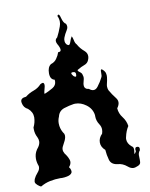

<svg xmlns="http://www.w3.org/2000/svg" viewBox="-97 -981 820 1049"><g transform="rotate(-10 312.5 -456.0)"><path d="M27.3 -12.7Q16.6 -21.5 14.6 -30.3Q14.6 -33.2 14.6 -36.1Q15.6 -42 17.6 -47.9Q24.4 -63.5 39.1 -80.1Q51.8 -94.2 51.8 -109.9Q51.8 -112.8 50.8 -115.7Q43 -136.2 43 -155.8Q43 -162.1 43.9 -168.5Q46.9 -193.8 66.4 -216.3Q77.1 -231.9 77.1 -247.1Q77.1 -258.8 71.3 -270.5Q59.6 -292.5 59.6 -316.4Q59.6 -321.3 59.6 -326.2Q72.3 -351.1 73.2 -380.4Q73.2 -410.2 47.9 -431.6Q24.4 -442.4 19.5 -469.2Q18.6 -473.1 18.6 -476.6Q18.6 -497.1 48.8 -499Q69.3 -515.6 94.7 -524.4Q120.1 -533.2 137.7 -552.7Q145.5 -557.1 150.4 -557.6Q154.3 -558.1 156.2 -555.7Q163.1 -548.3 156.2 -525.9Q149.4 -503.4 151.4 -496.6Q172.9 -504.9 198.2 -519.5Q219.7 -532.2 219.7 -555.2Q219.7 -559.1 218.8 -563.5Q194.3 -568.8 194.3 -603.5Q194.3 -637.7 213.9 -650.9Q235.4 -657.7 246.1 -673.8Q257.8 -689.9 263.7 -708Q272.5 -708 275.4 -710.4Q279.3 -713.4 279.3 -719.2Q279.3 -731.9 266.6 -752.9Q261.7 -762.2 261.7 -770Q261.7 -781.2 272.5 -788.6Q286.1 -814.5 296.9 -844.7Q301.8 -857.9 301.8 -871.1Q301.8 -887.7 293.9 -903.8Q297.9 -910.2 300.8 -910.2Q306.6 -910.2 311.5 -890.6Q319.3 -859.9 333 -853.5Q336.9 -845.7 336.9 -837.9Q336.9 -827.6 330.1 -817.4Q318.4 -799.3 311.5 -781.2Q307.6 -771.5 308.6 -761.7Q308.6 -752 316.4 -742.2Q331.1 -728 337.9 -749.5Q344.7 -770.5 351.6 -780.8Q355.5 -775.9 359.4 -758.3Q362.3 -741.2 371.1 -732.4Q383.8 -708.5 407.2 -689Q421.9 -676.3 421.9 -658.2Q421.9 -648.4 417 -637.2Q410.2 -620.1 391.6 -613.8Q373 -606.9 358.4 -597.7Q343.8 -592.8 359.4 -582Q374 -571.8 374 -562.5Q377 -555.7 377 -548.3Q377 -540 374 -530.8Q368.2 -513.2 370.1 -500Q371.1 -492.7 377 -487.8Q381.8 -482.9 394.5 -481.4Q407.2 -470.7 418.9 -470.7Q431.6 -470.7 442.4 -484.4Q461.9 -509.8 471.7 -530.8Q476.6 -538.6 475.6 -554.7Q474.6 -570.8 478.5 -574.2Q480.5 -575.7 483.4 -573.7Q487.3 -571.3 494.1 -563.5Q501 -555.2 502 -546.4Q503.9 -537.1 502.9 -527.8Q501 -510.3 496.1 -491.7Q494.1 -484.4 494.1 -477.1Q494.1 -466.8 498 -456.5Q512.7 -430.2 532.2 -405.8Q541 -394.5 541 -381.8Q541 -367.2 528.3 -350.1Q530.3 -320.8 548.8 -297.4Q567.4 -273.4 571.3 -244.6Q555.7 -220.7 548.8 -188Q546.9 -181.6 546.9 -175.8Q546.9 -150.9 570.3 -131.8Q580.1 -127 580.1 -112.3Q580.1 -106.9 579.1 -100.6Q574.2 -75.7 587.9 -101.1Q583 -124 598.6 -124Q611.3 -124 611.3 -111.8Q611.3 -107.9 610.4 -103Q603.5 -95.2 601.6 -86.4Q599.6 -78.1 600.6 -69.3Q601.6 -52.7 600.6 -38.6Q599.6 -23.9 577.1 -17.6Q568.4 -13.7 560.5 -13.7Q544.9 -13.7 529.3 -27.3Q504.9 -47.9 477.5 -49.3Q442.4 -53.7 434.6 -81.5Q426.8 -109.4 424.8 -137.7Q402.3 -157.2 402.3 -182.6Q402.3 -207.5 422.9 -228Q426.8 -239.7 426.8 -250.5Q426.8 -266.6 417 -281.2Q402.3 -303.2 402.3 -327.6Q402.3 -331.1 402.3 -334.5Q397.5 -371.1 366.2 -394Q337.9 -415 306.6 -415Q302.7 -415 298.8 -414.6Q273.4 -411.1 243.2 -401.4Q213.9 -391.1 207 -360.8Q199.2 -343.3 199.2 -324.7Q199.2 -317.4 200.2 -310.1Q204.1 -284.2 219.7 -262.7Q222.7 -252.9 220.7 -244.1Q218.8 -234.9 214.8 -226.1Q206.1 -210.4 198.2 -193.8Q195.3 -187 195.3 -179.7Q195.3 -168.9 202.1 -157.2Q216.8 -138.7 223.6 -119.1Q225.6 -113.3 225.6 -107.4Q225.6 -93.3 212.9 -79.1Q220.7 -69.3 221.7 -61.5Q223.6 -53.7 221.7 -48.3Q215.8 -35.2 193.4 -30.8Q178.7 -27.8 166 -27.8Q160.2 -27.8 155.3 -28.3Q127 -28.3 98.6 -22.5Q70.3 -16.6 45.9 -2Q40 -2.4 36.1 -6.3Q31.2 -10.3 27.3 -12.7ZM338.9 -565.4Q342.8 -586.9 324.2 -586.9Q305.7 -586.9 322.3 -566.9Q324.2 -564 331.1 -560.5Q337.9 -557.6 338.9 -565.4Z"/></g></svg>

Font: Brazier Flame
Style: Regular
Weight: 400
Designer: Walter E Stewart
Version: 0.1